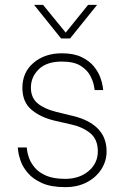

<svg xmlns="http://www.w3.org/2000/svg" viewBox="-20 -759 522 789"><path d="M120 -739H157L250 -625L342 -739H379L268 -601H231ZM248 10Q190 10 153 -6.5Q116 -23 95 -47.5Q74 -72 65.5 -96Q57 -120 55 -136.5Q53 -153 53 -153H90Q90 -153 91.5 -140Q93 -127 100 -108Q107 -89 123.5 -69.5Q140 -50 170 -37Q200 -24 248 -24Q306 -24 344 -56Q382 -88 382 -137Q382 -187 350 -212.5Q318 -238 271 -248L205 -263Q146 -277 109 -308.5Q72 -340 72 -398Q72 -462 118 -501Q164 -540 234 -540Q283 -540 315 -524.5Q347 -509 365 -487Q383 -465 391.5 -442.5Q400 -420 402 -404.5Q404 -389 404 -389H369Q369 -389 366 -406.5Q363 -424 351 -447.5Q339 -471 311.5 -488.5Q284 -506 234 -506Q172 -506 139.5 -474.5Q107 -443 107 -399Q107 -357 135 -334Q163 -311 212 -299L278 -283Q346 -267 382 -230.5Q418 -194 418 -137Q418 -97 396.5 -63.5Q375 -30 337 -10Q299 10 248 10Z"/></svg>

Font: Be Vietnam Pro Thin
Style: Regular
Weight: 100
Designer: Lam Bao, Tony Le, Vietanh Nguyen
Foundry: Yellow Type Foundry
Version: Version 1.002; ttfautohint (v1.8.3)